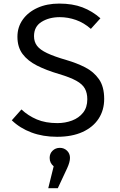

<svg xmlns="http://www.w3.org/2000/svg" viewBox="-20 -737 655 1051"><path d="M550.3 -195.4Q550.3 -134.4 520 -87.7Q489.7 -41 432.1 -14.6Q374.4 11.8 292.3 11.8Q214.9 11.8 152.1 -11.8Q89.2 -35.4 44.6 -78.5L97.4 -137.9Q133.8 -103.6 181.5 -83.3Q229.2 -63.1 293.8 -63.1Q336.9 -63.1 374.4 -77.2Q411.8 -91.3 434.9 -120.3Q457.9 -149.2 457.9 -193.8Q457.9 -227.7 444.6 -252.1Q431.3 -276.4 397.4 -295.1Q363.6 -313.8 303.1 -331.8Q233.3 -352.3 182.3 -378.2Q131.3 -404.1 103.3 -441.8Q75.4 -479.5 75.4 -535.9Q75.4 -588.7 104.6 -629.7Q133.8 -670.8 185.4 -694.1Q236.9 -717.4 304.1 -717.4Q377.4 -717.4 431.5 -696.7Q485.6 -675.9 529.7 -636.9L477.4 -579Q439.5 -612.3 395.9 -627.7Q352.3 -643.1 307.2 -643.1Q249.2 -643.1 207.7 -617.4Q166.2 -591.8 166.2 -539Q166.2 -508.2 182.6 -486.4Q199 -464.6 237.9 -446.2Q276.9 -427.7 344.1 -408.2Q399 -392.3 445.9 -368.5Q492.8 -344.6 521.5 -303.8Q550.3 -263.1 550.3 -195.4ZM307.7 72.3Q330.8 72.3 346.9 87.9Q363.1 103.6 363.1 127.2Q363.1 149.7 347.7 183.6L296.4 293.3H244.1L273.8 173.3Q251.8 155.4 251.8 127.2Q251.8 103.6 267.9 87.9Q284.1 72.3 307.7 72.3Z"/></svg>

Font: FiraCode Nerd Font Mono
Style: Regular
Weight: 400
Monospace: yes
Designer: Carrois Corporate, Edenspiekermann AG, Nikita Prokopov
Foundry: Carrois Corporate, Edenspiekermann AG, Nikita Prokopov
Version: Version 6.002;Nerd Fonts 3.4.0